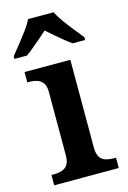

<svg xmlns="http://www.w3.org/2000/svg" viewBox="-125 -823 584 879"><g transform="rotate(-15 167.5 -383.0)"><path d="M19 0V-49H31Q52 -49 69 -54.5Q86 -60 96 -75Q106 -90 106 -119V-419Q106 -448 95.5 -462Q85 -476 68.5 -481.5Q52 -487 31 -487H22V-536H239V-121Q239 -91 248.5 -75.5Q258 -60 275.5 -54.5Q293 -49 313 -49H325V0ZM-7 -619Q9 -638 29.5 -664Q50 -690 70 -717Q90 -744 100 -766H221Q232 -744 251.5 -717Q271 -690 292 -664Q313 -638 328 -619V-606H269Q253 -617 233.5 -633Q214 -649 194.5 -665.5Q175 -682 160 -696Q145 -682 125.5 -665.5Q106 -649 87 -633Q68 -617 52 -606H-7Z"/></g></svg>

Font: Noto Rashi Hebrew SemiBold
Style: Regular
Weight: 600
Version: Version 1.006